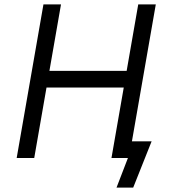

<svg xmlns="http://www.w3.org/2000/svg" viewBox="-20 -720 773 875"><path d="M690 -700 568 0H488L610 -700ZM56 0 178 -700H258L136 0ZM153 -321 168 -397H596L581 -321ZM563 0H537L556 -76H671L587 135H511Z"/></svg>

Font: Fixel Italic Variable Display Thin
Style: Italic
Weight: 100
Italic angle: -10°
Designer: AlfaBravo + MacPaw
Foundry: Kyrylo Tkachov, Marchela Mozhyna, Serhii Makarenko, Maria Weinstein, Zakhar Kryvoshyya
Version: Version 1.210;Glyphs 3.2 (3217)